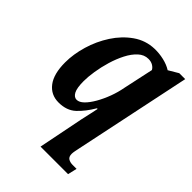

<svg xmlns="http://www.w3.org/2000/svg" viewBox="-225 -656 1006 1006"><g transform="rotate(45 278.0 -153.0)"><path d="M300 40Q303 21 310 -10.5Q317 -42 323.5 -71Q330 -100 332 -111H327Q296 -58 259.5 -24Q223 10 163 10Q106 10 72.5 -34Q39 -78 39 -163Q39 -224 58.5 -290Q78 -356 115 -413Q152 -470 204 -506.5Q256 -543 320 -545Q354 -546 388.5 -538Q423 -530 448 -514L502 -546H546L410 103Q407 117 404.5 130Q402 143 402 151Q402 173 415 181Q428 189 447 189H476L464 240H260ZM220 -67Q239 -67 259 -86.5Q279 -106 298 -139Q317 -172 331.5 -211Q346 -250 353 -289L389 -456Q383 -468 369 -476.5Q355 -485 335 -485Q304 -485 279 -462Q254 -439 235 -402Q216 -365 203 -321.5Q190 -278 183.5 -236Q177 -194 177 -163Q177 -111 189 -89Q201 -67 220 -67Z"/></g></svg>

Font: Noto Serif Condensed
Style: Bold Italic
Weight: 700
Width: 3
Italic angle: -12°
Designer: Monotype Design Team
Foundry: Monotype Imaging Inc.
Version: Version 2.014